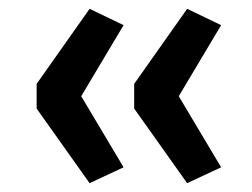

<svg xmlns="http://www.w3.org/2000/svg" viewBox="-20 -489 572 435"><path d="M183 -74 63 -243V-299L183 -469L260 -432L164 -271L260 -110ZM404 -74 284 -243V-299L404 -469L481 -432L385 -271L481 -110Z"/></svg>

Font: Nunito Sans 7pt SemiExpanded SemiBold
Style: Regular
Weight: 600
Width: 6
Designer: Vernon Adams
Foundry: Vernon Adams
Version: Version 3.101;gftools[0.9.27]